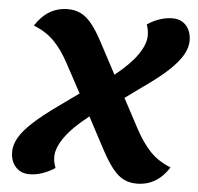

<svg xmlns="http://www.w3.org/2000/svg" viewBox="-53 -781 894 865"><g transform="rotate(5 394.0 -348.0)"><path d="M111 30Q72 30 48.5 4Q25 -22 25 -64Q25 -95 43.5 -128Q62 -161 105 -200.5Q148 -240 221 -292L305 -352L236 -480Q203 -542 166 -579.5Q129 -617 73 -639Q129 -726 220 -726Q253 -726 279 -713Q305 -700 329.5 -669.5Q354 -639 381 -587L454 -450Q523 -505 555.5 -552.5Q588 -600 588 -638Q588 -667 579 -688Q603 -705 633 -715.5Q663 -726 693 -726Q732 -726 755 -700Q778 -674 778 -631Q778 -601 759.5 -568Q741 -535 699 -495.5Q657 -456 584 -405L508 -350L580 -215Q613 -154 649.5 -116Q686 -78 742 -56Q688 30 596 30Q563 30 537 17Q511 4 487 -26Q463 -56 435 -108L358 -253Q285 -196 250.5 -147Q216 -98 216 -58Q216 -43 219 -31Q222 -19 226 -8Q200 9 170.5 19.5Q141 30 111 30Z"/></g></svg>

Font: Lemonada SemiBold
Style: Regular
Weight: 600
Designer: Mohamed Gaber (Arabic), Eduardo Tunni (Latin)
Foundry: Kief Type Foundry
Version: Version 4.005; ttfautohint (v1.8.3)